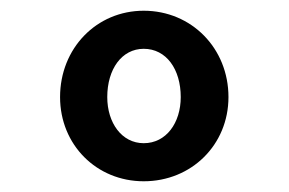

<svg xmlns="http://www.w3.org/2000/svg" viewBox="-20 -730 538 358"><path d="M248 -392C337 -392 406 -460 406 -549C406 -640 337 -710 248 -710C160 -710 92 -640 92 -549C92 -460 160 -392 248 -392ZM248 -463C207 -463 180 -501 180 -549C180 -601 207 -639 248 -639C290 -639 317 -601 317 -549C317 -501 290 -463 248 -463Z"/></svg>

Font: Lexend Peta
Style: Regular
Weight: 400
Designer: Bonnie Shaver-Troup, Thomas Jockin
Foundry: Lexend
Version: Version 1.007